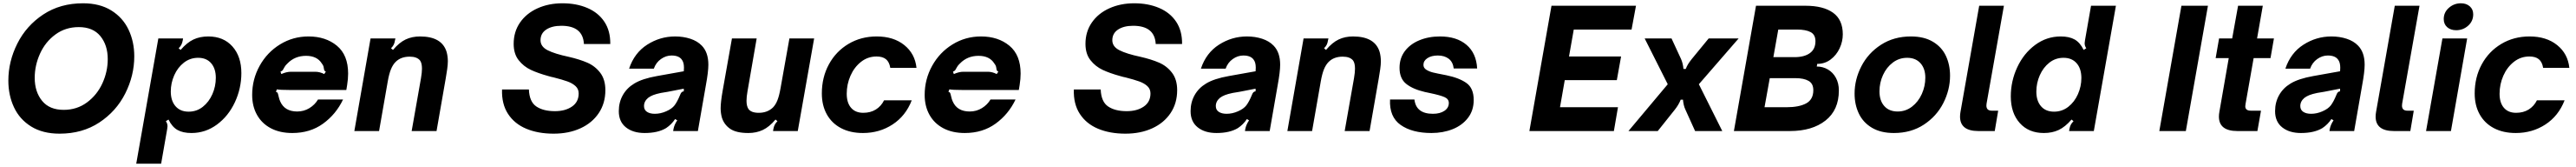

<svg xmlns="http://www.w3.org/2000/svg" viewBox="-20 -798 15730 1017"><path d="M31 -307Q31 -424 86 -533Q141 -642 244.5 -710Q348 -778 487 -778Q589 -778 659.5 -734.5Q730 -691 765 -617.5Q800 -544 800 -455Q800 -338 745 -229Q690 -120 586.5 -52Q483 16 344 16Q241 16 170.5 -27.5Q100 -71 65.5 -144.5Q31 -218 31 -307ZM638 -438Q638 -523 593 -578Q548 -633 461 -633Q380 -633 318.5 -588Q257 -543 224.5 -471.5Q192 -400 192 -324Q192 -239 237 -184Q282 -129 369 -129Q450 -129 511.5 -174.5Q573 -220 605.5 -291Q638 -362 638 -438Z M1454 -353Q1454 -260 1414.5 -175.5Q1375 -91 1305 -39.5Q1235 12 1149 12Q1097 12 1064 -6.5Q1031 -25 1009 -70L993 -60Q1003 -46 1003 -29Q1003 -26 1001 -12L964 199H812L947 -564H1098L1096 -552Q1093 -536 1087.5 -525.5Q1082 -515 1071 -504L1083 -494Q1122 -539 1161.5 -557.5Q1201 -576 1252 -576Q1345 -576 1399.5 -515Q1454 -454 1454 -353ZM1023 -241Q1023 -184 1052 -151Q1081 -118 1132 -118Q1181 -118 1218.5 -147.5Q1256 -177 1277 -224.5Q1298 -272 1298 -324Q1298 -380 1269.5 -413Q1241 -446 1190 -446Q1141 -446 1103 -416.5Q1065 -387 1044 -339.5Q1023 -292 1023 -241Z M1520 -220Q1520 -315 1565.5 -397Q1611 -479 1690 -527.5Q1769 -576 1864 -576Q1969 -576 2037.5 -519.5Q2106 -463 2106 -350Q2106 -318 2100 -280L2095 -250H1751Q1689 -250 1671 -254L1665 -239Q1673 -237 1675.5 -232Q1678 -227 1681 -213Q1686 -191 1691 -181Q1718 -119 1795 -119Q1836 -119 1869.5 -139.5Q1903 -160 1922 -192H2075Q2032 -102 1953 -45Q1874 12 1765 12Q1689 12 1634 -17Q1579 -46 1549.5 -98.5Q1520 -151 1520 -220ZM1698 -347Q1730 -361 1756 -361H1905Q1933 -361 1960 -347L1970 -362Q1963 -365 1961 -369Q1959 -373 1958 -381Q1958 -383 1956 -392Q1954 -401 1945 -412Q1916 -458 1849 -458Q1781 -458 1736 -412Q1723 -400 1718 -390.5Q1713 -381 1712 -380Q1708 -372 1704.5 -368.5Q1701 -365 1693 -362Z M2144 0 2243 -564H2395L2392 -552Q2390 -537 2384.5 -526Q2379 -515 2368 -504L2380 -494Q2418 -539 2457 -557.5Q2496 -576 2545 -576Q2680 -576 2708 -480Q2715 -453 2715 -425Q2715 -404 2711 -376.5Q2707 -349 2702 -320L2646 0H2494L2551 -322Q2557 -357 2557 -380Q2557 -414 2545 -430Q2526 -453 2482 -453Q2428 -453 2396 -421Q2379 -404 2367.5 -376Q2356 -348 2348 -302L2295 0Z M3046 -253H3210Q3213 -178 3255.5 -149.5Q3298 -121 3369 -121Q3432 -121 3473 -149Q3514 -177 3514 -229Q3514 -256 3495 -273.5Q3476 -291 3445.5 -302Q3415 -313 3360 -327Q3352 -328 3328 -335Q3266 -352 3222 -372.5Q3178 -393 3147.5 -431.5Q3117 -470 3117 -531Q3117 -605 3156 -661Q3195 -717 3263 -747.5Q3331 -778 3415 -778Q3500 -778 3567 -749.5Q3634 -721 3671 -665.5Q3708 -610 3707 -530H3546Q3540 -641 3408 -641Q3351 -641 3316 -618Q3281 -595 3281 -553Q3281 -514 3324.5 -492Q3368 -470 3453 -452Q3519 -437 3566.5 -416.5Q3614 -396 3645.5 -355Q3677 -314 3677 -249Q3677 -169 3636.5 -109Q3596 -49 3524.5 -16.5Q3453 16 3361 16Q3266 16 3194 -14Q3122 -44 3082.5 -104.5Q3043 -165 3046 -253Z M3759 -121Q3759 -175 3783.5 -218.5Q3808 -262 3853 -289Q3902 -319 3993 -335L4156 -364Q4157 -371 4157 -386Q4157 -419 4143 -436Q4125 -460 4081 -460Q4047 -460 4016.5 -438.5Q3986 -417 3973 -380H3822Q3854 -476 3932.5 -526Q4011 -576 4103 -576Q4153 -576 4196 -562Q4239 -548 4266 -520Q4306 -479 4306 -404Q4306 -361 4291 -280L4242 0H4091L4093 -12Q4098 -39 4116 -65L4103 -73Q4081 -40 4048 -18Q3998 12 3917 12Q3846 12 3802.5 -22.5Q3759 -57 3759 -121ZM4048 -120Q4083 -135 4099.5 -156.5Q4116 -178 4133 -219Q4137 -230 4142 -235.5Q4147 -241 4156 -242V-258L4058 -239L4016 -232Q3987 -226 3969 -219Q3951 -212 3938 -202Q3913 -181 3913 -152Q3913 -129 3931 -117Q3949 -105 3979 -105Q4014 -105 4048 -120Z M4388 -84Q4381 -111 4381 -139Q4381 -175 4393 -244L4450 -564H4601L4545 -242Q4539 -208 4539 -184Q4539 -152 4551 -134Q4568 -111 4614 -111Q4666 -111 4700 -143Q4717 -160 4728 -188Q4739 -216 4747 -262L4801 -564H4952L4852 0H4701L4703 -12Q4706 -28 4711.5 -38.5Q4717 -49 4728 -60L4716 -70Q4678 -25 4638.5 -6.5Q4599 12 4550 12Q4476 12 4438.5 -14Q4401 -40 4388 -84Z M4999 -229Q4999 -327 5042 -406Q5085 -485 5161.5 -530.5Q5238 -576 5334 -576Q5437 -576 5502.5 -523.5Q5568 -471 5577 -385H5417Q5411 -421 5390.5 -437.5Q5370 -454 5333 -454Q5280 -454 5238.5 -421.5Q5197 -389 5174 -337Q5151 -285 5151 -227Q5151 -172 5177.5 -141.5Q5204 -111 5252 -111Q5296 -111 5328.5 -131Q5361 -151 5379 -187H5548Q5511 -92 5431 -40Q5351 12 5250 12Q5173 12 5116.5 -17.5Q5060 -47 5029.5 -101.5Q4999 -156 4999 -229Z M5627 -220Q5627 -315 5672.5 -397Q5718 -479 5797 -527.5Q5876 -576 5971 -576Q6076 -576 6144.5 -519.5Q6213 -463 6213 -350Q6213 -318 6207 -280L6202 -250H5858Q5796 -250 5778 -254L5772 -239Q5780 -237 5782.5 -232Q5785 -227 5788 -213Q5793 -191 5798 -181Q5825 -119 5902 -119Q5943 -119 5976.5 -139.5Q6010 -160 6029 -192H6182Q6139 -102 6060 -45Q5981 12 5872 12Q5796 12 5741 -17Q5686 -46 5656.5 -98.5Q5627 -151 5627 -220ZM5805 -347Q5837 -361 5863 -361H6012Q6040 -361 6067 -347L6077 -362Q6070 -365 6068 -369Q6066 -373 6065 -381Q6065 -383 6063 -392Q6061 -401 6052 -412Q6023 -458 5956 -458Q5888 -458 5843 -412Q5830 -400 5825 -390.5Q5820 -381 5819 -380Q5815 -372 5811.5 -368.5Q5808 -365 5800 -362Z M6538 -253H6702Q6705 -178 6747.5 -149.5Q6790 -121 6861 -121Q6924 -121 6965 -149Q7006 -177 7006 -229Q7006 -256 6987 -273.5Q6968 -291 6937.5 -302Q6907 -313 6852 -327Q6844 -328 6820 -335Q6758 -352 6714 -372.5Q6670 -393 6639.5 -431.5Q6609 -470 6609 -531Q6609 -605 6648 -661Q6687 -717 6755 -747.5Q6823 -778 6907 -778Q6992 -778 7059 -749.5Q7126 -721 7163 -665.5Q7200 -610 7199 -530H7038Q7032 -641 6900 -641Q6843 -641 6808 -618Q6773 -595 6773 -553Q6773 -514 6816.5 -492Q6860 -470 6945 -452Q7011 -437 7058.5 -416.5Q7106 -396 7137.5 -355Q7169 -314 7169 -249Q7169 -169 7128.5 -109Q7088 -49 7016.5 -16.5Q6945 16 6853 16Q6758 16 6686 -14Q6614 -44 6574.5 -104.5Q6535 -165 6538 -253Z M7251 -121Q7251 -175 7275.5 -218.5Q7300 -262 7345 -289Q7394 -319 7485 -335L7648 -364Q7649 -371 7649 -386Q7649 -419 7635 -436Q7617 -460 7573 -460Q7539 -460 7508.5 -438.5Q7478 -417 7465 -380H7314Q7346 -476 7424.5 -526Q7503 -576 7595 -576Q7645 -576 7688 -562Q7731 -548 7758 -520Q7798 -479 7798 -404Q7798 -361 7783 -280L7734 0H7583L7585 -12Q7590 -39 7608 -65L7595 -73Q7573 -40 7540 -18Q7490 12 7409 12Q7338 12 7294.5 -22.5Q7251 -57 7251 -121ZM7540 -120Q7575 -135 7591.5 -156.5Q7608 -178 7625 -219Q7629 -230 7634 -235.5Q7639 -241 7648 -242V-258L7550 -239L7508 -232Q7479 -226 7461 -219Q7443 -212 7430 -202Q7405 -181 7405 -152Q7405 -129 7423 -117Q7441 -105 7471 -105Q7506 -105 7540 -120Z M7842 0 7941 -564H8093L8090 -552Q8088 -537 8082.5 -526Q8077 -515 8066 -504L8078 -494Q8116 -539 8155 -557.5Q8194 -576 8243 -576Q8378 -576 8406 -480Q8413 -453 8413 -425Q8413 -404 8409 -376.5Q8405 -349 8400 -320L8344 0H8192L8249 -322Q8255 -357 8255 -380Q8255 -414 8243 -430Q8224 -453 8180 -453Q8126 -453 8094 -421Q8077 -404 8065.5 -376Q8054 -348 8046 -302L7993 0Z M8469 -192H8618Q8628 -105 8731 -105Q8774 -105 8801 -123Q8828 -141 8828 -171Q8828 -195 8802 -206.5Q8776 -218 8714 -231Q8692 -235 8681 -238Q8608 -255 8567.5 -287.5Q8527 -320 8527 -385Q8527 -443 8559 -486Q8591 -529 8647.5 -552.5Q8704 -576 8774 -576Q8876 -576 8936 -525Q8996 -474 9001 -381H8858Q8853 -421 8827 -440.5Q8801 -460 8761 -460Q8722 -460 8697.5 -444Q8673 -428 8673 -403Q8673 -384 8691 -373Q8709 -362 8731.5 -356.5Q8754 -351 8812 -340Q8891 -324 8935.5 -292.5Q8980 -261 8980 -189Q8980 -125 8944.5 -79.5Q8909 -34 8850.5 -11Q8792 12 8722 12Q8604 12 8534 -37Q8464 -86 8469 -192Z M9836 0H9320L9455 -763H9971L9944 -618H9591L9562 -454H9880L9854 -310H9536L9507 -145H9861Z M9925 0 10165 -285 10024 -564H10188L10246 -439Q10258 -412 10261 -378H10275Q10281 -394 10289 -407Q10297 -420 10312 -439L10415 -564H10598L10355 -285L10498 0H10332L10273 -130Q10261 -155 10258 -191H10244Q10232 -160 10208 -130L10104 0Z M10569 0 10704 -763H11006Q11115 -763 11174.5 -720.5Q11234 -678 11234 -589Q11234 -545 11214.5 -503.5Q11195 -462 11159.5 -435.5Q11124 -409 11078 -409L11075 -393Q11112 -393 11143 -375Q11174 -357 11192 -324Q11210 -291 11210 -247Q11210 -128 11128.5 -64Q11047 0 10911 0ZM10939 -450Q10999 -450 11033 -474.5Q11067 -499 11067 -547Q11067 -587 11037.5 -602.5Q11008 -618 10955 -618H10840L10810 -450ZM10890 -145Q10967 -145 11010.5 -168.5Q11054 -192 11054 -249Q11054 -289 11025 -305.5Q10996 -322 10946 -322H10788L10756 -145Z M11306 -228Q11306 -314 11347.5 -394.5Q11389 -475 11467.5 -525.5Q11546 -576 11650 -576Q11730 -576 11784 -544Q11838 -512 11863.5 -458Q11889 -404 11889 -337Q11889 -251 11848 -170.5Q11807 -90 11729 -39Q11651 12 11546 12Q11466 12 11412 -20Q11358 -52 11332 -106.5Q11306 -161 11306 -228ZM11738 -325Q11738 -380 11708.5 -413Q11679 -446 11627 -446Q11578 -446 11539.5 -417Q11501 -388 11479.5 -341Q11458 -294 11458 -242Q11458 -185 11487.5 -152Q11517 -119 11569 -119Q11618 -119 11656.5 -148.5Q11695 -178 11716.5 -225.5Q11738 -273 11738 -325Z M12062 0Q11950 0 11950 -88Q11950 -102 11953 -118L12067 -763H12218L12112 -167Q12111 -163 12111 -155Q12111 -124 12144 -124H12183L12162 0Z M12260 -211Q12260 -304 12299.5 -388.5Q12339 -473 12409 -524.5Q12479 -576 12565 -576Q12617 -576 12650 -557.5Q12683 -539 12705 -494L12721 -504Q12711 -518 12711 -535Q12711 -538 12713 -552L12750 -763H12902L12767 0H12616L12618 -12Q12621 -28 12626.5 -38.5Q12632 -49 12643 -60L12631 -70Q12592 -25 12552.5 -6.5Q12513 12 12462 12Q12369 12 12314.5 -49Q12260 -110 12260 -211ZM12691 -323Q12691 -380 12662 -413Q12633 -446 12582 -446Q12533 -446 12495.5 -416.5Q12458 -387 12437 -339.5Q12416 -292 12416 -240Q12416 -184 12444.5 -151Q12473 -118 12524 -118Q12573 -118 12611 -147.5Q12649 -177 12670 -224.5Q12691 -272 12691 -323Z M13329 0H13167L13302 -763H13464Z M13644 0Q13531 0 13531 -88Q13531 -102 13534 -118L13591 -444H13511L13532 -564H13612L13648 -763H13799L13764 -564H13867L13846 -444H13743L13694 -167Q13692 -157 13692 -151Q13692 -124 13726 -124H13788L13766 0Z M13874 -121Q13874 -175 13898.5 -218.5Q13923 -262 13968 -289Q14017 -319 14108 -335L14271 -364Q14272 -371 14272 -386Q14272 -419 14258 -436Q14240 -460 14196 -460Q14162 -460 14131.5 -438.5Q14101 -417 14088 -380H13937Q13969 -476 14047.5 -526Q14126 -576 14218 -576Q14268 -576 14311 -562Q14354 -548 14381 -520Q14421 -479 14421 -404Q14421 -361 14406 -280L14357 0H14206L14208 -12Q14213 -39 14231 -65L14218 -73Q14196 -40 14163 -18Q14113 12 14032 12Q13961 12 13917.5 -22.5Q13874 -57 13874 -121ZM14163 -120Q14198 -135 14214.5 -156.5Q14231 -178 14248 -219Q14252 -230 14257 -235.5Q14262 -241 14271 -242V-258L14173 -239L14131 -232Q14102 -226 14084 -219Q14066 -212 14053 -202Q14028 -181 14028 -152Q14028 -129 14046 -117Q14064 -105 14094 -105Q14129 -105 14163 -120Z M14600 0Q14488 0 14488 -88Q14488 -102 14491 -118L14605 -763H14756L14650 -167Q14649 -163 14649 -155Q14649 -124 14682 -124H14721L14700 0Z M14948 0H14796L14896 -564H15047ZM14904 -682Q14904 -723 14935.5 -750.5Q14967 -778 15009 -778Q15042 -778 15063 -759.5Q15084 -741 15084 -711Q15084 -669 15053 -641.5Q15022 -614 14980 -614Q14946 -614 14925 -632.5Q14904 -651 14904 -682Z M15093 -229Q15093 -327 15136 -406Q15179 -485 15255.5 -530.5Q15332 -576 15428 -576Q15531 -576 15596.5 -523.5Q15662 -471 15671 -385H15511Q15505 -421 15484.5 -437.5Q15464 -454 15427 -454Q15374 -454 15332.5 -421.5Q15291 -389 15268 -337Q15245 -285 15245 -227Q15245 -172 15271.5 -141.5Q15298 -111 15346 -111Q15390 -111 15422.5 -131Q15455 -151 15473 -187H15642Q15605 -92 15525 -40Q15445 12 15344 12Q15267 12 15210.5 -17.5Q15154 -47 15123.5 -101.5Q15093 -156 15093 -229Z"/></svg>

Font: Open Sauce Sans ExBold Italic
Style: Regular
Weight: 800
Italic angle: -10°
Designer: Alfredo Marco Pradil
Foundry: Creative Sauce Fz LLC
Version: Version 1.477